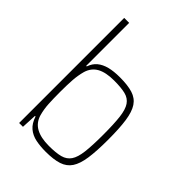

<svg xmlns="http://www.w3.org/2000/svg" viewBox="-217 -847 960 960"><g transform="rotate(45 263.0 -367.5)"><path d="M282 8Q244 8 212 1.5Q180 -5 157 -24.5Q134 -44 122 -81H118L114 0H87V-743H122V-439H126Q136 -468 156.5 -485Q177 -502 208 -510Q239 -518 282 -518Q338 -518 373 -507Q408 -496 427 -467.5Q446 -439 453.5 -387.5Q461 -336 461 -255Q461 -175 453.5 -123.5Q446 -72 427 -43.5Q408 -15 373 -3.5Q338 8 282 8ZM273 -24Q323 -24 353 -32Q383 -40 399 -63.5Q415 -87 420.5 -133Q426 -179 426 -255Q426 -332 420.5 -378Q415 -424 399 -447.5Q383 -471 353 -478.5Q323 -486 273 -486Q215 -486 181.5 -467.5Q148 -449 136 -409Q127 -376 124.5 -340.5Q122 -305 122 -255Q122 -206 124 -171Q126 -136 135 -103Q147 -62 181.5 -43Q216 -24 273 -24Z"/></g></svg>

Font: Saira SemiCondensed Thin
Style: Regular
Weight: 250
Width: 4
Designer: Hector Gatti with collaboration of the Omnibus-Type team
Foundry: Omnibus-Type
Version: Version 1.101